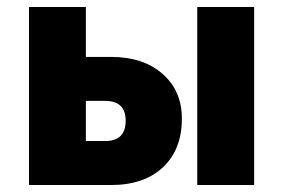

<svg xmlns="http://www.w3.org/2000/svg" viewBox="-20 -530 811 550"><path d="M63 0V-510H226V-367H298Q390 -367 445.5 -318.5Q501 -270 501 -190Q501 -102 447 -51Q393 0 298 0ZM545 0V-510H708V0ZM281 -241H226V-126H281Q340 -126 340 -184Q340 -241 281 -241Z"/></svg>

Font: Wix Madefor Text ExtraBold
Style: Regular
Weight: 800
Designer: Dalton Maag Ltd
Foundry: Dalton Maag Ltd
Version: Version 3.100